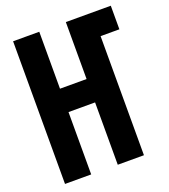

<svg xmlns="http://www.w3.org/2000/svg" viewBox="-132 -809 794 903"><g transform="rotate(-20 265.0 -357.0)"><path d="M38 0V-714H169V-429H302V-714H527V-596H433V0H302V-312H169V0Z"/></g></svg>

Font: Noto Sans Mono Condensed
Style: Bold
Weight: 700
Width: 3
Designer: Monotype Design Team
Foundry: Monotype Imaging Inc.
Version: Version 2.014